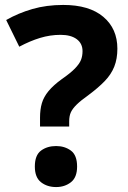

<svg xmlns="http://www.w3.org/2000/svg" viewBox="-20 -744 517 777"><path d="M142 -268Q142 -301 149.5 -326.5Q157 -352 176.5 -375.5Q196 -399 229 -423Q265 -448 283 -466.5Q301 -485 307.5 -501Q314 -517 314 -537Q314 -568 290.5 -585.5Q267 -603 225 -603Q183 -603 142 -590.5Q101 -578 58 -555L5 -663Q54 -691 111 -707.5Q168 -724 236 -724Q341 -724 398 -676Q455 -628 455 -547Q455 -506 442.5 -474.5Q430 -443 404 -416Q378 -389 339 -360Q308 -338 291 -321.5Q274 -305 267 -290Q260 -275 260 -253V-232H142ZM121 -70Q121 -116 146 -134.5Q171 -153 207 -153Q242 -153 267 -134.5Q292 -116 292 -70Q292 -26 267 -6.5Q242 13 207 13Q171 13 146 -6.5Q121 -26 121 -70Z"/></svg>

Font: Noto Sans Syriac Eastern
Style: Bold
Weight: 700
Designer: Patrick Giasson and the Monotype Design Team
Foundry: Monotype Imaging Inc.
Version: Version 3.001